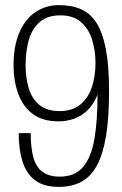

<svg xmlns="http://www.w3.org/2000/svg" viewBox="-20 -718 476 750"><path d="M210 12Q150 12 116 -14.5Q82 -41 67.5 -88.5Q53 -136 53 -198H100Q100 -140 110.5 -102.5Q121 -65 146.5 -46.5Q172 -28 213 -28Q273 -28 305 -66.5Q337 -105 349 -176.5Q361 -248 361 -348Q345 -309 320.5 -286Q296 -263 267.5 -253.5Q239 -244 209 -244Q147 -244 108.5 -272.5Q70 -301 51.5 -351Q33 -401 33 -464Q33 -537 55 -589.5Q77 -642 117.5 -670Q158 -698 210 -698Q260 -698 296.5 -682Q333 -666 357 -628.5Q381 -591 393.5 -526Q406 -461 406 -363Q406 -258 394 -186Q382 -114 358 -70.5Q334 -27 297 -7.5Q260 12 210 12ZM213 -284Q262 -284 293 -309Q324 -334 338.5 -377Q353 -420 353 -472Q353 -521 339.5 -563.5Q326 -606 296 -632Q266 -658 216 -658Q164 -658 134 -631Q104 -604 92 -560Q80 -516 80 -463Q80 -415 92 -374Q104 -333 133.5 -308.5Q163 -284 213 -284Z"/></svg>

Font: Archivo Condensed Thin
Style: Regular
Weight: 250
Width: 3
Designer: Hector Gatti
Foundry: Omnibus-Type
Version: Version 2.001